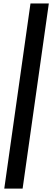

<svg xmlns="http://www.w3.org/2000/svg" viewBox="-20 -940 310 1119"><path d="M4.9 159.2 157.7 -919.9H264.6L111.8 159.2Z"/></svg>

Font: FjallaOne
Style: Regular
Weight: 400
Designer: Irina Smirnova
Foundry: Irina Smirnova
Version: Version 1.001